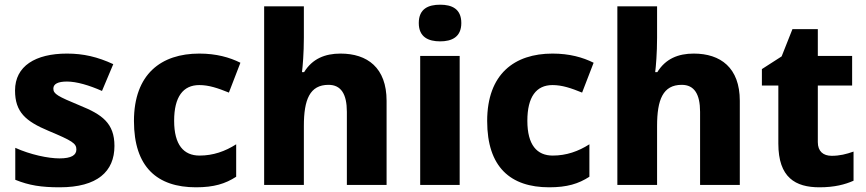

<svg xmlns="http://www.w3.org/2000/svg" viewBox="-20 -787 3684 817"><path d="M467 -166C467 -263 414 -300 320 -338C226 -377 207 -387 207 -410C207 -430 227 -440 265 -440C306 -440 360 -424 414 -400L462 -514C395 -545 335 -559 265 -559C131 -559 44 -506 44 -402C44 -310 89 -271 187 -230C287 -188 305 -177 305 -151C305 -127 284 -113 233 -113C185 -113 109 -129 45 -158V-22C104 2 156 10 234 10C394 10 467 -57 467 -166Z M814 10C890 10 939 -5 985 -35V-173C938 -143 887 -125 829 -125C762 -125 721 -170 721 -273C721 -375 759 -425 828 -425C869 -425 907 -412 954 -393L1003 -520C957 -543 900 -559 828 -559C666 -559 550 -472 550 -272C550 -76 649 10 814 10Z M1273 -627V-760H1104V0H1273V-251C1273 -363 1298 -426 1378 -426C1431 -426 1456 -387 1456 -311V0H1625V-358C1625 -499 1543 -559 1429 -559C1363 -559 1309 -537 1274 -480H1265C1268 -504 1273 -560 1273 -627Z M1853 -767C1803 -767 1762 -750 1762 -689C1762 -629 1803 -611 1853 -611C1902 -611 1943 -629 1943 -689C1943 -750 1902 -767 1853 -767ZM1936 -549H1768V0H1936Z M2317 10C2393 10 2442 -5 2488 -35V-173C2441 -143 2390 -125 2332 -125C2265 -125 2224 -170 2224 -273C2224 -375 2262 -425 2331 -425C2372 -425 2410 -412 2457 -393L2506 -520C2460 -543 2403 -559 2331 -559C2169 -559 2053 -472 2053 -272C2053 -76 2152 10 2317 10Z M2776 -627V-760H2607V0H2776V-251C2776 -363 2801 -426 2881 -426C2934 -426 2959 -387 2959 -311V0H3128V-358C3128 -499 3046 -559 2932 -559C2866 -559 2812 -537 2777 -480H2768C2771 -504 2776 -560 2776 -627Z M3519 -124C3483 -124 3460 -143 3460 -182V-423H3606V-549H3460V-663H3352L3306 -547L3222 -493V-423H3292V-176C3292 -31 3365 10 3467 10C3531 10 3576 -2 3612 -18V-142C3581 -131 3553 -124 3519 -124Z"/></svg>

Font: Noto Sans Telugu ExtraBold
Style: Regular
Weight: 800
Designer: Jelle Bosma - Monotype Design Team
Foundry: Monotype Imaging Inc.
Version: Version 2.005